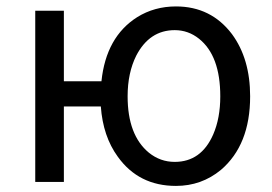

<svg xmlns="http://www.w3.org/2000/svg" viewBox="-20 -577 863 609"><path d="M534.2 -63.5Q618.2 -63.5 656.2 -150.4Q678.7 -202.1 678.7 -271.5Q678.7 -400.4 611.3 -454.1Q577.1 -481.4 534.2 -481.4Q454.1 -481.4 412.1 -400.4Q384.8 -345.7 384.8 -271.5Q384.8 -148.4 452.1 -92.8Q488.3 -63.5 534.2 -63.5ZM182.6 -319.3H301.8Q316.4 -460 415 -522.5Q469.7 -556.6 538.1 -556.6Q649.4 -556.6 715.8 -468.8Q773.4 -390.6 773.4 -271.5Q773.4 -117.2 680.7 -38.1Q619.1 12.7 538.1 12.7Q419.9 12.7 353.5 -80.1Q306.6 -144.5 299.8 -239.3H182.6V0H91.8V-543H182.6Z"/></svg>

Font: Taipei Sans TC Beta
Style: Regular
Weight: 400
Designer: JT Foundry
Foundry: JT Foundry
Version: Version 1.000